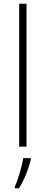

<svg xmlns="http://www.w3.org/2000/svg" viewBox="-20 -873 242 1021"><path d="M121 -93V-853H82V-93ZM144 -24V-32H103C98 10 74 87 59 120V128H81C110 83 132 24 144 -24Z"/></svg>

Font: Noto Sans Kannada UI SemiCondensed ExtraLight
Style: Regular
Weight: 200
Width: 4
Designer: Jelle Bosma - Monotype Design Team
Foundry: Monotype Imaging Inc.
Version: Version 2.005